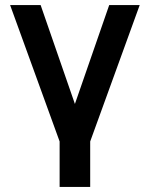

<svg xmlns="http://www.w3.org/2000/svg" viewBox="-20 -560 593 760"><path d="M216 0 20 -540H140.8L276.5 -148.5L412.3 -540H533L337 0V180H216Z"/></svg>

Font: Tap Sans
Style: Regular
Weight: 400
Designer: Tap Payments
Foundry: Tap Payments
Version: Version 1.001;Glyphs 3.1.2 (3151)